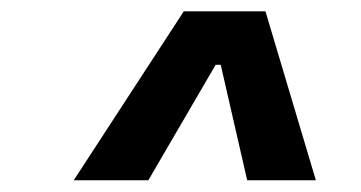

<svg xmlns="http://www.w3.org/2000/svg" viewBox="-20 -713 626 333"><path d="M107.9 -400.4H237.3L354 -600.6H362.8L408.7 -400.4H527.8L440.4 -693.4H298.8Z"/></svg>

Font: Cascadia Mono PL SemiBold
Style: Italic
Weight: 600
Italic angle: -10°
Monospace: yes
Designer: Aaron Bell
Foundry: Saja Typeworks
Version: Version 2404.023